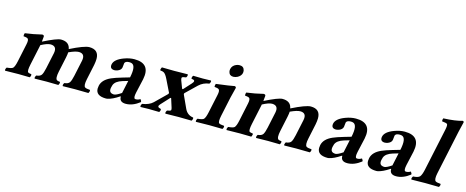

<svg xmlns="http://www.w3.org/2000/svg" viewBox="-38 -1304 4664 1920"><g transform="rotate(15 2294.0 -344.0)"><path d="M253.9 -122.1Q239.3 -53.2 252.9 -41Q261.2 -34.7 286.6 -32.2Q293.5 -23.9 284.2 -4.4Q281.7 0 279.8 2Q193.4 0 163.1 0Q109.4 0 25.4 2Q18.6 -6.3 28.3 -25.4Q30.8 -29.8 32.7 -32.2Q82 -36.1 95.7 -48.3Q111.8 -64.5 124 -122.1L163.6 -309.1Q173.8 -356.4 158.7 -368.2Q147 -376 113.8 -378.9Q111.8 -397 118.2 -411.1Q205.6 -422.4 291.5 -443.8Q312 -441.9 310.5 -426.8Q310.5 -425.3 305.2 -374Q443.4 -443.4 485.4 -443.8Q562 -443.8 580.1 -386.7Q582.5 -378.9 584 -371.6Q725.6 -442.4 778.3 -443.8Q878.4 -443.8 877.9 -347.7Q877.4 -319.3 870.6 -284.2L837.4 -127.9Q822.8 -59.1 841.3 -43.9Q854.5 -34.2 894 -32.2Q900.9 -23.9 891.1 -4.4Q888.7 0 886.7 2Q800.8 0 745.1 0Q705.6 0 622.6 2Q615.7 -6.3 625 -25.4Q627.4 -29.8 629.9 -32.2Q668 -35.2 682.6 -56.2Q696.3 -77.6 707 -127.9L742.7 -294.9Q756.8 -369.1 690.4 -370.1Q655.8 -370.1 590.8 -340.3Q588.4 -339.4 587.4 -338.9Q586.9 -320.3 579.6 -284.2L546.4 -127.9Q530.8 -53.7 551.8 -39.6Q561.5 -33.7 583 -32.2Q589.8 -23.9 580.1 -4.4Q577.6 0 575.7 2Q489.3 0 454.1 0Q414.6 0 331.5 2Q324.7 -6.3 334 -25.4Q336.4 -29.8 338.9 -32.2Q377 -35.2 391.6 -56.2Q405.3 -77.6 416 -127.9L451.7 -294.9Q465.8 -369.1 397.5 -370.1Q361.8 -369.6 299.3 -335.9Q297.4 -325.7 296.4 -321.3Z M1210.4 -48.3 1204.1 -47.9Q1137.7 -2.9 1085.9 8.3Q1077.1 10.3 1071.8 9.8Q964.8 9.8 965.3 -65.9Q965.8 -80.1 968.8 -95.2Q982.4 -160.2 1067.4 -197.8Q1104.5 -214.4 1177.7 -235.8L1249.5 -256.8Q1276.4 -382.3 1228 -398.4Q1218.3 -401.9 1203.1 -401.9Q1164.1 -401.4 1156.2 -379.4Q1154.3 -373.5 1151.9 -339.8Q1151.4 -335 1150.9 -332Q1145 -304.7 1109.4 -291.5Q1093.8 -286.1 1078.6 -285.6Q1028.3 -287.1 1037.6 -336.4Q1048.8 -389.2 1139.6 -422.9Q1195.8 -443.8 1246.1 -443.8Q1416 -443.8 1380.9 -273.4Q1380.4 -271.5 1380.4 -271L1347.7 -127Q1335 -68.4 1352.1 -61.5Q1356.4 -60.1 1361.3 -60.1Q1385.7 -60.5 1406.7 -74.2Q1420.9 -58.1 1418.5 -45.9Q1346.7 9.8 1275.9 9.8Q1210 9.8 1210 -44.9Q1210.4 -46.9 1210.4 -48.3ZM1241.2 -217.8 1185.5 -201.2Q1116.2 -180.2 1099.6 -137.2Q1095.7 -126.5 1092.3 -109.9Q1081.1 -56.2 1127.4 -50.8Q1132.3 -50.3 1137.2 -49.8Q1161.1 -50.8 1212.9 -85.9Z M1609.4 -73.2Q1581.1 -42.5 1622.1 -33.2Q1625 -32.7 1627.4 -32.2Q1634.3 -23.9 1625 -4.4Q1622.6 0 1620.1 2Q1580.1 0 1510.7 0Q1467.3 0 1427.2 2Q1420.4 -6.3 1429.7 -25.4Q1432.1 -29.8 1434.6 -32.2Q1505.4 -42.5 1543.5 -79.1L1659.7 -192.9Q1668 -202.1 1666 -208L1604 -335Q1581.1 -382.3 1561 -393.6Q1545.4 -401.9 1524.9 -401.9Q1518.1 -410.2 1527.8 -429.7Q1530.3 -434.1 1532.2 -436Q1572.3 -434.1 1657.7 -434.1Q1756.8 -434.1 1798.3 -436Q1805.2 -427.7 1795.9 -408.7Q1793.5 -404.3 1791 -401.9Q1752.9 -397.9 1748.5 -388.2Q1745.6 -378.4 1752 -359.9L1780.8 -284.2Q1785.6 -275.4 1793 -282.2L1862.8 -358.9Q1893.6 -392.6 1862.8 -399.9Q1856 -401.4 1848.1 -401.9Q1841.3 -410.2 1850.6 -429.7Q1853 -434.1 1855.5 -436Q1895.5 -434.1 1955.1 -434.1Q1999.5 -434.1 2039.6 -436Q2046.4 -427.7 2036.6 -408.7Q2034.2 -404.3 2032.2 -401.9Q1970.2 -394 1926.8 -353L1814.9 -245.1Q1810.5 -238.3 1813.5 -230L1873.5 -99.1Q1898.9 -43.5 1956.5 -33.2Q1960 -32.7 1962.4 -32.2Q1969.2 -23.9 1960 -4.4Q1957.5 0 1955.1 2Q1915 0 1821.8 0Q1726.6 0 1685.1 2Q1678.2 -6.3 1688 -25.4Q1690.4 -29.8 1692.4 -32.2Q1727.1 -37.1 1731.4 -46.4Q1734.4 -55.2 1729 -71.8L1700.2 -162.6Q1696.8 -167.5 1689.5 -160.2Z M2229 -122.1Q2215.3 -57.1 2229.5 -43.9Q2240.2 -34.7 2282.2 -32.2Q2289.1 -23.9 2279.3 -4.4Q2276.9 0 2274.9 2Q2189 0 2138.2 0Q2084.5 0 2001 2Q1994.1 -6.3 2003.4 -25.4Q2005.9 -29.8 2007.8 -32.2Q2057.1 -36.1 2070.8 -48.3Q2086.9 -64.5 2099.1 -122.1L2140.1 -314Q2150.4 -361.3 2134.8 -373Q2123 -380.9 2089.8 -383.8Q2087.9 -401.9 2094.7 -416Q2251.5 -436 2272.5 -441.9Q2276.4 -442.9 2278.8 -443.8Q2300.3 -442.4 2297.9 -426.8Q2297.4 -425.3 2271.5 -321.3ZM2194.8 -596.2Q2203.1 -634.3 2241.7 -650.9Q2258.3 -658.2 2277.8 -658.2Q2319.3 -658.2 2328.6 -619.6Q2331.5 -605.5 2329.1 -591.8Q2322.8 -561 2288.1 -541.5Q2267.1 -530.3 2244.6 -529.8Q2204.1 -529.8 2195.3 -566.9Q2191.9 -581.5 2194.8 -596.2Z M2546.9 -122.1Q2532.2 -53.2 2545.9 -41Q2554.2 -34.7 2579.6 -32.2Q2586.4 -23.9 2577.1 -4.4Q2574.7 0 2572.8 2Q2486.3 0 2456.1 0Q2402.3 0 2318.4 2Q2311.5 -6.3 2321.3 -25.4Q2323.7 -29.8 2325.7 -32.2Q2375 -36.1 2388.7 -48.3Q2404.8 -64.5 2417 -122.1L2456.5 -309.1Q2466.8 -356.4 2451.7 -368.2Q2439.9 -376 2406.7 -378.9Q2404.8 -397 2411.1 -411.1Q2498.5 -422.4 2584.5 -443.8Q2605 -441.9 2603.5 -426.8Q2603.5 -425.3 2598.1 -374Q2736.3 -443.4 2778.3 -443.8Q2855 -443.8 2873 -386.7Q2875.5 -378.9 2877 -371.6Q3018.6 -442.4 3071.3 -443.8Q3171.4 -443.8 3170.9 -347.7Q3170.4 -319.3 3163.6 -284.2L3130.4 -127.9Q3115.7 -59.1 3134.3 -43.9Q3147.5 -34.2 3187 -32.2Q3193.8 -23.9 3184.1 -4.4Q3181.6 0 3179.7 2Q3093.8 0 3038.1 0Q2998.5 0 2915.5 2Q2908.7 -6.3 2918 -25.4Q2920.4 -29.8 2922.9 -32.2Q2960.9 -35.2 2975.6 -56.2Q2989.3 -77.6 3000 -127.9L3035.6 -294.9Q3049.8 -369.1 2983.4 -370.1Q2948.7 -370.1 2883.8 -340.3Q2881.3 -339.4 2880.4 -338.9Q2879.9 -320.3 2872.6 -284.2L2839.4 -127.9Q2823.7 -53.7 2844.7 -39.6Q2854.5 -33.7 2876 -32.2Q2882.8 -23.9 2873 -4.4Q2870.6 0 2868.7 2Q2782.2 0 2747.1 0Q2707.5 0 2624.5 2Q2617.7 -6.3 2627 -25.4Q2629.4 -29.8 2631.8 -32.2Q2669.9 -35.2 2684.6 -56.2Q2698.2 -77.6 2709 -127.9L2744.6 -294.9Q2758.8 -369.1 2690.4 -370.1Q2654.8 -369.6 2592.3 -335.9Q2590.3 -325.7 2589.4 -321.3Z M3503.4 -48.3 3497.1 -47.9Q3430.7 -2.9 3378.9 8.3Q3370.1 10.3 3364.7 9.8Q3257.8 9.8 3258.3 -65.9Q3258.8 -80.1 3261.7 -95.2Q3275.4 -160.2 3360.4 -197.8Q3397.5 -214.4 3470.7 -235.8L3542.5 -256.8Q3569.3 -382.3 3521 -398.4Q3511.2 -401.9 3496.1 -401.9Q3457 -401.4 3449.2 -379.4Q3447.3 -373.5 3444.8 -339.8Q3444.3 -335 3443.8 -332Q3438 -304.7 3402.3 -291.5Q3386.7 -286.1 3371.6 -285.6Q3321.3 -287.1 3330.6 -336.4Q3341.8 -389.2 3432.6 -422.9Q3488.8 -443.8 3539.1 -443.8Q3709 -443.8 3673.8 -273.4Q3673.3 -271.5 3673.3 -271L3640.6 -127Q3627.9 -68.4 3645 -61.5Q3649.4 -60.1 3654.3 -60.1Q3678.7 -60.5 3699.7 -74.2Q3713.9 -58.1 3711.4 -45.9Q3639.6 9.8 3568.8 9.8Q3502.9 9.8 3502.9 -44.9Q3503.4 -46.9 3503.4 -48.3ZM3534.2 -217.8 3478.5 -201.2Q3409.2 -180.2 3392.6 -137.2Q3388.7 -126.5 3385.3 -109.9Q3374 -56.2 3420.4 -50.8Q3425.3 -50.3 3430.2 -49.8Q3454.1 -50.8 3505.9 -85.9Z M4009.3 -48.3 4002.9 -47.9Q3936.5 -2.9 3884.8 8.3Q3876 10.3 3870.6 9.8Q3763.7 9.8 3764.2 -65.9Q3764.6 -80.1 3767.6 -95.2Q3781.2 -160.2 3866.2 -197.8Q3903.3 -214.4 3976.6 -235.8L4048.3 -256.8Q4075.2 -382.3 4026.9 -398.4Q4017.1 -401.9 4002 -401.9Q3962.9 -401.4 3955.1 -379.4Q3953.1 -373.5 3950.7 -339.8Q3950.2 -335 3949.7 -332Q3943.8 -304.7 3908.2 -291.5Q3892.6 -286.1 3877.4 -285.6Q3827.1 -287.1 3836.4 -336.4Q3847.7 -389.2 3938.5 -422.9Q3994.6 -443.8 4044.9 -443.8Q4214.8 -443.8 4179.7 -273.4Q4179.2 -271.5 4179.2 -271L4146.5 -127Q4133.8 -68.4 4150.9 -61.5Q4155.3 -60.1 4160.2 -60.1Q4184.6 -60.5 4205.6 -74.2Q4219.7 -58.1 4217.3 -45.9Q4145.5 9.8 4074.7 9.8Q4008.8 9.8 4008.8 -44.9Q4009.3 -46.9 4009.3 -48.3ZM4040 -217.8 3984.4 -201.2Q3915 -180.2 3898.4 -137.2Q3894.5 -126.5 3891.1 -109.9Q3879.9 -56.2 3926.3 -50.8Q3931.2 -50.3 3936 -49.8Q3960 -50.8 4011.7 -85.9Z M4336.4 -127 4429.7 -564.9Q4440.9 -616.7 4431.2 -627.4Q4421.9 -636.2 4377.4 -640.1Q4373.5 -654.3 4381.3 -671.9Q4506.3 -677.2 4574.7 -698.2Q4588.9 -696.3 4587.9 -685.1Q4587.4 -683.1 4563.5 -583L4466.3 -127Q4452.1 -59.6 4470.7 -43.9Q4483.9 -34.2 4523.4 -32.2Q4530.3 -23.9 4520.5 -4.4Q4518.1 0 4516.1 2Q4430.2 0 4374.5 0Q4315.9 0 4231.9 2Q4225.1 -6.3 4234.9 -25.4Q4237.3 -29.8 4239.3 -32.2Q4291.5 -34.7 4308.1 -53.2Q4324.7 -73.2 4336.4 -127Z"/></g></svg>

Font: Linux Libertine Slanted O
Style: Bold Slanted
Weight: 700
Designer: Philipp H. Poll
Foundry: Philipp H. Poll
Version: Version 5.0.0